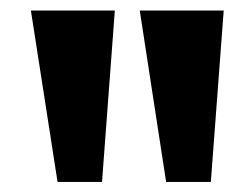

<svg xmlns="http://www.w3.org/2000/svg" viewBox="-20 -785 488 373"><path d="M302.7 -431.6 251.5 -764.6H414.6L389.6 -431.6ZM91.8 -431.6 40 -764.6H203.1L178.2 -431.6Z"/></svg>

Font: Comme Black
Style: Regular
Weight: 900
Version: Version 1.000;gftools[0.9.27]